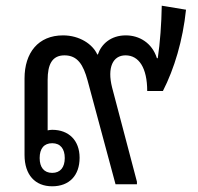

<svg xmlns="http://www.w3.org/2000/svg" viewBox="-20 -646 693 673"><path d="M163 7C223 7 259 -31 259 -93C259 -154 221 -191 163 -191C157 -191 152 -190 147 -189V-366C147 -419 162 -452 206 -452C252 -452 272 -419 287 -364L385 0H460V-9L373 -339C355 -410 376 -452 420 -452C467 -452 496 -408 496 -327H551C591 -405 621 -505 632 -612L547 -626C546 -563 541 -495 533 -442H530C513 -496 468 -522 421 -522C368 -522 335 -491 323 -455H321C305 -491 259 -522 201 -522C114 -522 66 -461 66 -371V-103C66 -33 103 7 163 7ZM163 -40C134 -40 119 -60 119 -92C119 -125 134 -144 163 -144C192 -144 207 -124 207 -92C207 -60 192 -40 163 -40Z"/></svg>

Font: Noto Sans Thai Looped SemiCondensed
Style: Regular
Weight: 400
Width: 4
Designer: Sasikarn Vongin, Ben Mitchell
Foundry: The Fontpad Ltd
Version: Version 1.001